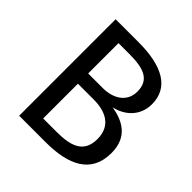

<svg xmlns="http://www.w3.org/2000/svg" viewBox="-195 -896 1047 1047"><g transform="rotate(45 328.5 -372.0)"><path d="M436 -393C509 -408 576 -464 576 -556C576 -686 468 -744 284 -744H108V0H313C486 0 608 -54 608 -212C608 -338 523 -378 436 -393ZM295 -663C405 -663 471 -640 471 -549C471 -470 406 -429 323 -429H211V-663ZM313 -82H211V-350H333C422 -350 500 -316 500 -212C500 -104 421 -82 313 -82Z"/></g></svg>

Font: Glow Sans SC Normal Medium
Style: Regular
Weight: 600
Designer: Ryoko NISHIZUKA (kana, bopomofo & ideographs); Paul D. Hunt (Latin, Greek & Cyrillic); Sandoll Communications, Soo-young
Version: Version 0.93